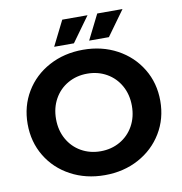

<svg xmlns="http://www.w3.org/2000/svg" viewBox="-96 -991 1036 1092"><g transform="rotate(-10 422.0 -444.5)"><path d="M39 -350Q39 -453 88.5 -535.5Q138 -618 225.5 -665Q313 -712 422 -712Q531 -712 618 -665Q705 -618 755 -535.5Q805 -453 805 -350Q805 -247 755 -164.5Q705 -82 618 -35Q531 12 422 12Q313 12 225.5 -35Q138 -82 88.5 -164.5Q39 -247 39 -350ZM641 -350Q641 -415 612.5 -466Q584 -517 534 -545.5Q484 -574 422 -574Q360 -574 310 -545.5Q260 -517 231.5 -466Q203 -415 203 -350Q203 -285 231.5 -234Q260 -183 310 -154.5Q360 -126 422 -126Q484 -126 534 -154.5Q584 -183 612.5 -234Q641 -285 641 -350ZM336 -901H482L378 -757H264ZM538 -901H684L580 -757H466Z"/></g></svg>

Font: Montserrat-Bold
Style: Bold
Weight: 700
Version: Version 7.200